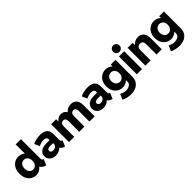

<svg xmlns="http://www.w3.org/2000/svg" viewBox="296 -2283 4004 4004"><g transform="rotate(-45 2298.0 -280.5)"><path d="M423.8 -73.2H418.9Q386.7 -35.2 344 -13.7Q301.3 7.8 252.9 7.8Q193.8 7.8 140.9 -22.7Q87.9 -53.2 55.4 -114Q22.9 -174.8 24.4 -261.7Q22.9 -347.7 55.4 -409.4Q87.9 -471.2 142.1 -502.7Q196.3 -534.2 257.8 -534.2Q297.4 -534.2 332.5 -520.8Q367.7 -507.3 396 -482.4H400.4V-752H554.7V-181.6Q554.7 -162.6 558.6 -151.6Q562.5 -140.6 571.3 -133.8Q580.1 -127 596.7 -121.1L542 7.8Q492.2 -7.8 462.9 -27.8Q433.6 -47.9 423.8 -73.2ZM407.2 -264.6Q406.7 -307.6 391.6 -339.4Q376.5 -371.1 350.6 -387.9Q324.7 -404.8 292 -404.3Q257.3 -404.8 230.2 -387.9Q203.1 -371.1 188.2 -339.1Q173.3 -307.1 173.8 -264.6Q173.3 -221.7 187.7 -189.5Q202.1 -157.2 228.5 -139.4Q254.9 -121.6 289.1 -121.1Q322.8 -121.6 349.4 -139.4Q376 -157.2 391.4 -189.7Q406.7 -222.2 407.2 -264.6Z M647.5 -152.3Q647 -199.7 672.9 -236.6Q698.7 -273.4 747.8 -294.4Q796.9 -315.4 864.3 -315.4H962.9V-341.8Q962.9 -372.6 940.2 -390.4Q917.5 -408.2 877 -408.2Q841.3 -408.2 800 -396.7Q758.8 -385.3 731.4 -368.2L680.7 -484.4Q714.4 -503.9 771.2 -518.6Q828.1 -533.2 893.6 -533.2Q984.9 -533.2 1032.5 -503.9Q1080.1 -474.6 1094.7 -433.6Q1109.4 -392.6 1109.4 -343.8V-185.5Q1109.4 -158.2 1116.2 -144.3Q1123 -130.4 1139.6 -125L1151.4 -121.1L1097.7 7.8L1079.1 2Q1046.4 -8.8 1024.4 -25.1Q1002.4 -41.5 991.7 -60.5H990.7Q969.7 -31.2 924.8 -11.7Q879.9 7.8 826.2 7.8Q773.9 7.8 733.2 -13.4Q692.4 -34.7 669.9 -71.3Q647.5 -107.9 647.5 -152.3ZM864.3 -108.4Q885.3 -108.4 909.9 -116.2Q934.6 -124 952.4 -141.4Q970.2 -158.7 970.7 -185.5V-218.8H882.8Q795.9 -217.8 795.9 -162.1Q795.9 -137.7 814.9 -123Q834 -108.4 864.3 -108.4Z M1220.7 -525.4H1367.2V-458H1369.6Q1396 -495.1 1432.1 -514.2Q1468.3 -533.2 1512.7 -533.2Q1556.6 -533.2 1589.1 -514.6Q1621.6 -496.1 1641.1 -460H1644Q1672.4 -495.6 1714.6 -514.4Q1756.8 -533.2 1805.7 -533.2Q1870.6 -533.2 1909.2 -503.7Q1947.8 -474.1 1963.4 -429.4Q1979 -384.8 1978.5 -335V0H1824.2V-315.4Q1823.7 -358.9 1805.7 -382.1Q1787.6 -405.3 1753.9 -405.3Q1719.2 -405.3 1698 -382.1Q1676.8 -358.9 1676.8 -315.4V0H1522.5V-315.4Q1522.5 -358.9 1504.4 -382.1Q1486.3 -405.3 1452.1 -405.3Q1417.5 -405.3 1396.2 -381.6Q1375 -357.9 1375 -314.5V0H1220.7Z M2049.8 -152.3Q2049.3 -199.7 2075.2 -236.6Q2101.1 -273.4 2150.1 -294.4Q2199.2 -315.4 2266.6 -315.4H2365.2V-341.8Q2365.2 -372.6 2342.5 -390.4Q2319.8 -408.2 2279.3 -408.2Q2243.7 -408.2 2202.4 -396.7Q2161.1 -385.3 2133.8 -368.2L2083 -484.4Q2116.7 -503.9 2173.6 -518.6Q2230.5 -533.2 2295.9 -533.2Q2387.2 -533.2 2434.8 -503.9Q2482.4 -474.6 2497.1 -433.6Q2511.7 -392.6 2511.7 -343.8V-185.5Q2511.7 -158.2 2518.6 -144.3Q2525.4 -130.4 2542 -125L2553.7 -121.1L2500 7.8L2481.4 2Q2448.7 -8.8 2426.8 -25.1Q2404.8 -41.5 2394 -60.5H2393.1Q2372.1 -31.2 2327.1 -11.7Q2282.2 7.8 2228.5 7.8Q2176.3 7.8 2135.5 -13.4Q2094.7 -34.7 2072.3 -71.3Q2049.8 -107.9 2049.8 -152.3ZM2266.6 -108.4Q2287.6 -108.4 2312.3 -116.2Q2336.9 -124 2354.7 -141.4Q2372.6 -158.7 2373 -185.5V-218.8H2285.2Q2198.2 -217.8 2198.2 -162.1Q2198.2 -137.7 2217.3 -123Q2236.3 -108.4 2266.6 -108.4Z M2635.3 165 2686 43Q2715.3 61.5 2751.5 72.8Q2787.6 84 2823.7 84Q2858.4 84 2893.1 72.8Q2927.7 61.5 2950.9 37.6Q2974.1 13.7 2974.1 -21.5V-72.3H2971.7Q2940.9 -42.5 2902.8 -26.1Q2864.7 -9.8 2821.8 -9.8Q2763.2 -9.8 2710.4 -39.1Q2657.7 -68.4 2624.5 -127.4Q2591.3 -186.5 2591.3 -270.5Q2591.3 -354 2624.8 -413.6Q2658.2 -473.1 2712.2 -503.4Q2766.1 -533.7 2826.7 -534.2Q2870.6 -534.2 2908.4 -518.6Q2946.3 -502.9 2976.1 -474.6H2979V-526.4H3118.7V-30.3Q3118.7 47.9 3083.7 102.5Q3048.8 157.2 2986.1 185.1Q2923.3 212.9 2841.3 212.9Q2781.2 212.9 2726.6 198.7Q2671.9 184.6 2635.3 165ZM2980 -274.4Q2980 -315.4 2964.8 -345.9Q2949.7 -376.5 2923.3 -392.8Q2897 -409.2 2862.8 -409.2Q2827.6 -409.2 2800.3 -392.6Q2772.9 -376 2757.3 -345.5Q2741.7 -314.9 2741.7 -274.4Q2741.7 -233.9 2757.1 -202.4Q2772.5 -170.9 2799.1 -153.3Q2825.7 -135.7 2859.9 -135.7Q2894.5 -135.7 2921.6 -153.1Q2948.7 -170.4 2964.4 -202.1Q2980 -233.9 2980 -274.4Z M3219.7 -525.4H3374V0H3219.7ZM3202.6 -679.7Q3202.6 -706.1 3215.1 -727.5Q3227.5 -749 3249 -761.7Q3270.5 -774.4 3296.4 -774.4Q3322.3 -774.4 3344 -761.7Q3365.7 -749 3378.4 -727.5Q3391.1 -706.1 3391.1 -679.7Q3391.1 -654.3 3378.4 -632.8Q3365.7 -611.3 3344 -598.6Q3322.3 -585.9 3296.4 -585.9Q3270.5 -585.9 3249 -598.6Q3227.5 -611.3 3215.1 -632.8Q3202.6 -654.3 3202.6 -679.7Z M3474.6 -525.4H3624V-457H3627Q3651.9 -493.7 3694.3 -513.4Q3736.8 -533.2 3787.1 -533.2Q3838.9 -533.2 3877.2 -509.3Q3915.5 -485.4 3936.3 -442.4Q3957 -399.4 3957 -343.8V0H3802.7V-310.5Q3802.2 -356.9 3780.3 -380.9Q3758.3 -404.8 3718.8 -405.3Q3679.2 -404.8 3653.8 -379.4Q3628.4 -354 3628.9 -308.6V0H3474.6Z M4063 165 4113.8 43Q4143.1 61.5 4179.2 72.8Q4215.3 84 4251.5 84Q4286.1 84 4320.8 72.8Q4355.5 61.5 4378.7 37.6Q4401.9 13.7 4401.9 -21.5V-72.3H4399.4Q4368.7 -42.5 4330.6 -26.1Q4292.5 -9.8 4249.5 -9.8Q4190.9 -9.8 4138.2 -39.1Q4085.4 -68.4 4052.2 -127.4Q4019 -186.5 4019 -270.5Q4019 -354 4052.5 -413.6Q4085.9 -473.1 4139.9 -503.4Q4193.8 -533.7 4254.4 -534.2Q4298.3 -534.2 4336.2 -518.6Q4374 -502.9 4403.8 -474.6H4406.7V-526.4H4546.4V-30.3Q4546.4 47.9 4511.5 102.5Q4476.6 157.2 4413.8 185.1Q4351.1 212.9 4269 212.9Q4209 212.9 4154.3 198.7Q4099.6 184.6 4063 165ZM4407.7 -274.4Q4407.7 -315.4 4392.6 -345.9Q4377.4 -376.5 4351.1 -392.8Q4324.7 -409.2 4290.5 -409.2Q4255.4 -409.2 4228 -392.6Q4200.7 -376 4185.1 -345.5Q4169.4 -314.9 4169.4 -274.4Q4169.4 -233.9 4184.8 -202.4Q4200.2 -170.9 4226.8 -153.3Q4253.4 -135.7 4287.6 -135.7Q4322.3 -135.7 4349.4 -153.1Q4376.5 -170.4 4392.1 -202.1Q4407.7 -233.9 4407.7 -274.4Z"/></g></svg>

Font: Reddit Sans Vanilla ExtraBold
Style: Regular
Weight: 800
Designer: Stephen Hutchings
Foundry: Reddit
Version: Version 1.013